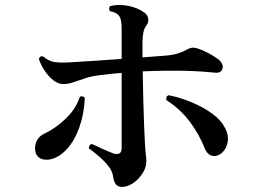

<svg xmlns="http://www.w3.org/2000/svg" viewBox="-20 -737 1040 756"><path d="M462 -1Q444 -1 436 -11.5Q428 -22 425 -44Q422 -64 406 -84Q390 -104 369 -122Q348 -140 330 -153Q329 -159 332.5 -164Q336 -169 342 -170Q363 -160 386.5 -149.5Q410 -139 426 -133Q459 -123 459 -154V-450Q410 -446 372.5 -441Q335 -436 313 -428Q285 -419 267 -412.5Q249 -406 229 -406Q209 -406 189.5 -421.5Q170 -437 155 -460Q140 -483 133 -505Q138 -519 151 -514Q173 -495 199.5 -492Q226 -489 279 -493Q310 -495 358.5 -498Q407 -501 459 -505V-624Q459 -644 456 -657.5Q453 -671 445 -679Q434 -689 413 -693Q409 -698 409.5 -703.5Q410 -709 414 -713Q444 -721 482 -714.5Q520 -708 549 -687Q561 -678 563.5 -663.5Q566 -649 556 -636Q541 -617 541 -570V-511Q569 -513 592.5 -515Q616 -517 633 -518Q664 -521 683.5 -527.5Q703 -534 720 -544Q737 -553 755 -547Q776 -541 799.5 -528.5Q823 -516 839 -504Q861 -486 856 -467Q851 -448 826 -451Q807 -453 778.5 -455Q750 -457 715 -458Q675 -459 630 -458.5Q585 -458 542 -456Q544 -329 547.5 -239.5Q551 -150 555 -120Q560 -87 544.5 -60Q529 -33 505.5 -17Q482 -1 462 -1ZM837 -125Q822 -120 808.5 -126Q795 -132 787 -151Q766 -205 729 -255.5Q692 -306 635 -343Q632 -359 645 -362Q693 -352 737.5 -333Q782 -314 815.5 -289.5Q849 -265 864 -237Q879 -211 877.5 -187.5Q876 -164 864.5 -147.5Q853 -131 837 -125ZM176 -109Q147 -105 132 -118Q117 -131 118 -156Q120 -194 155 -211Q198 -231 238 -269Q278 -307 294 -355Q299 -359 305 -357.5Q311 -356 314 -351Q311 -287 292 -234.5Q273 -182 242.5 -149Q212 -116 176 -109Z"/></svg>

Font: Zen Old Mincho
Style: Bold
Weight: 700
Designer: Yoshimichi Ohira
Foundry: Positype
Version: Version 1.500